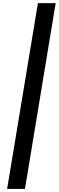

<svg xmlns="http://www.w3.org/2000/svg" viewBox="-20 -982 378 1236"><path d="M338.4 -961.9 140.6 234.4H25.9L224.1 -961.9Z"/></svg>

Font: Inter Display SemiBold
Style: Italic
Weight: 600
Italic angle: -9.39999°
Designer: Rasmus Andersson
Foundry: rsms
Version: Version 4.000;git-a52131595